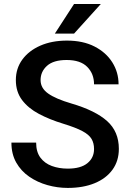

<svg xmlns="http://www.w3.org/2000/svg" viewBox="-20 -922 645 952"><path d="M446.3 -183.1Q446.3 -212.4 433.8 -233.4Q421.4 -254.4 388.4 -272Q355.5 -289.6 293.5 -308.6Q226.1 -329.1 173.1 -357.2Q120.1 -385.3 89.4 -426Q58.6 -466.8 58.6 -524.9Q58.6 -582.5 90.6 -626.5Q122.6 -670.4 179.7 -695.6Q236.8 -720.7 312 -720.7Q391.6 -720.7 448.7 -691.4Q505.9 -662.1 536.9 -612.8Q567.9 -563.5 567.9 -503.9H446.3Q446.3 -556.2 412.6 -590.3Q378.9 -624.5 310.5 -624.5Q245.1 -624.5 213.1 -595.7Q181.2 -566.9 181.2 -524.9Q181.2 -484.9 218.8 -458.3Q256.3 -431.6 334.5 -408.7Q452.6 -374 511 -321.8Q569.3 -269.5 569.3 -184.1Q569.3 -124 537.8 -80.6Q506.3 -37.1 449.5 -13.7Q392.6 9.8 315.9 9.8Q264.6 9.8 215.1 -4.2Q165.5 -18.1 125 -45.9Q84.5 -73.7 60.5 -116Q36.6 -158.2 36.6 -214.8H159.2Q159.2 -168.9 180.2 -140.6Q201.2 -112.3 236.8 -99.1Q272.5 -85.9 315.9 -85.9Q380.4 -85.9 413.3 -112.8Q446.3 -139.6 446.3 -183.1ZM252 -755.4 347.2 -902.3H480L347.2 -755.4Z"/></svg>

Font: Vazirmatn RD UI Medium
Style: Regular
Weight: 500
Designer: Saber Rastikerdar
Foundry: Saber Rastikerdar
Version: Version 33.003